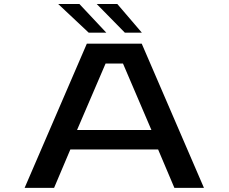

<svg xmlns="http://www.w3.org/2000/svg" viewBox="-20 -912 1112 932"><path d="M970 0H826.5L747.5 -186.5H321.5L242.5 0H99.5L401.5 -700H668ZM492.5 -603.5 354 -281H715L577 -603.5ZM586 -753.5 449.5 -892.5H549.5L668.5 -753.5ZM410.5 -753.5 262.5 -892.5H365.5L496 -753.5Z"/></svg>

Font: Trispace Expanded Medium
Style: Regular
Weight: 500
Width: 7
Designer: Tyler Finck
Foundry: Etcetera Type Company
Version: Version 1.210; ttfautohint (v1.8.3)